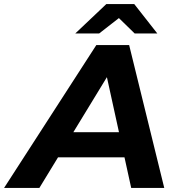

<svg xmlns="http://www.w3.org/2000/svg" viewBox="-83 -921 869 941"><path d="M-63 0 389 -700H550L722 0H560L424 -620H488L110 0ZM124 -150 190 -273H551L570 -150ZM286 -757 438 -901H575L688 -757H577L454 -877H557L403 -757Z"/></svg>

Font: Montserrat Thin
Style: Bold Italic
Weight: 700
Italic angle: -11.3°
Version: Version 9.000